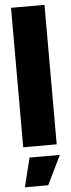

<svg xmlns="http://www.w3.org/2000/svg" viewBox="-60 -730 357 960"><g transform="rotate(-5 118.0 -250.0)"><path d="M34 0V-700H202V0ZM25 200 61 54H213L142 200Z"/></g></svg>

Font: Tektur Condensed
Style: Bold
Weight: 700
Width: 3
Designer: Adam Jagosz
Foundry: Adam Jagosz
Version: Version 1.005;gftools[0.9.30]